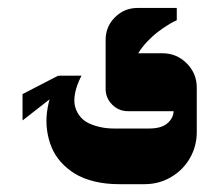

<svg xmlns="http://www.w3.org/2000/svg" viewBox="-20 -366 552 483"><path d="M36.7 -63 124.3 -131.3H147V-175.3H125.7L36.7 -129.3ZM279.3 97.3H344Q379.7 97.3 409.8 79.8Q440 62.3 457.5 32.2Q475 2 475 -33.7V-145.7Q475 -181.3 449.7 -206.7Q424.3 -232 388.7 -232H327.7Q337.3 -247.7 350.8 -261.8Q364.3 -276 376.7 -285.3Q389 -294.7 400.2 -301.7Q411.3 -308.7 418 -312L424.7 -315V-346H326Q292.7 -346 269.2 -322.5Q245.7 -299 245.7 -265.7V-142.7Q245.7 -119.3 262.2 -102.8Q278.7 -86.3 302.3 -86.3H416.7Q416.3 -69.3 401.3 -56Q386.3 -42.7 354.7 -42.7H267.3Q250.3 -42.7 235.2 -45.7Q220 -48.7 205.8 -54.8Q191.7 -61 182.5 -71.8Q173.3 -82.7 169.2 -96.8Q165 -111 168.8 -131.3Q172.7 -151.7 185 -175.7H130.3Q117.3 -154.3 109.3 -131Q101.3 -107.7 98.3 -84.5Q95.3 -61.3 98.3 -38.8Q101.3 -16.3 109.5 3.8Q117.7 24 132.8 41.2Q148 58.3 168.3 70.8Q188.7 83.3 217 90.3Q245.3 97.3 279.3 97.3Z"/></svg>

Font: Jomhuria
Style: Regular
Weight: 400
Designer: Arabic design by Kourosh Beigpour, Latin design by Eben Sorkin, engineering by Lasse Fister and Khaled Hosney
Version: Version 1.0010